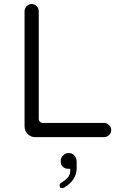

<svg xmlns="http://www.w3.org/2000/svg" viewBox="-20 -698 602 965"><path d="M502.9 -8.8Q517.6 -8.8 528.3 -19.5Q539.1 -30.3 539.1 -44.4Q539.1 -58.6 528.3 -69.3Q517.6 -80.1 502.9 -80.1H196.3Q186.5 -80.1 180.7 -85.9Q174.8 -91.8 174.8 -101.6V-641.6Q174.8 -656.2 164.1 -667Q153.3 -677.7 138.7 -677.7Q124 -677.7 113.8 -667Q103.5 -656.2 103.5 -641.6V-61.5Q103.5 -40 119.1 -24.4Q134.8 -8.8 156.2 -8.8ZM365.2 146.5V114.3Q365.2 94.7 352.5 82Q345.7 75.2 338.4 73.2Q331.1 71.3 325.2 71.3Q308.6 71.3 296.9 83.5Q285.2 95.7 285.2 112.3Q285.2 129.9 295.9 140.1Q306.6 150.4 323.2 150.4H333V160.2Q333 179.7 321.3 193.4Q310.5 205.1 301.8 210.9Q293 216.8 289.1 219.7Q282.2 223.6 280.8 227.5Q279.3 231.4 279.3 234.4Q280.3 241.2 283.2 245.1Q290 249 296.9 247.1Q299.8 246.1 303.7 244.1Q365.2 207 365.2 146.5Z"/></svg>

Font: FakePearl
Style: ExtraLight
Weight: 300
Version: Version 1.2